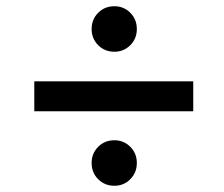

<svg xmlns="http://www.w3.org/2000/svg" viewBox="-20 -671 719 616"><path d="M347 -505Q316 -505 295 -526Q274 -547 274 -578Q274 -609 295 -630Q316 -651 347 -651Q377 -651 398 -630Q419 -609 419 -578Q419 -547 398 -526Q377 -505 347 -505ZM600 -410V-314H90V-410ZM347 -75Q316 -75 295 -96Q274 -117 274 -148Q274 -179 295 -200Q316 -221 347 -221Q377 -221 398 -200Q419 -179 419 -148Q419 -117 398 -96Q377 -75 347 -75Z"/></svg>

Font: Poppins Cyr Med
Style: Regular
Weight: 500
Designer: Ninad Kale (Devanagari), Jonny Pinhorn (Latin)
Foundry: Indian Type Foundry
Version: 4.004